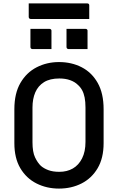

<svg xmlns="http://www.w3.org/2000/svg" viewBox="-20 -1083 690 1123"><path d="M325 -720Q399 -720 458 -689.5Q517 -659 551.5 -598Q586 -537 586 -444V-246Q586 -158 551 -99Q516 -40 457 -10Q398 20 325 20Q253 20 193.5 -10Q134 -40 99 -99Q64 -158 64 -246V-444Q64 -537 99.5 -598Q135 -659 194.5 -689.5Q254 -720 325 -720ZM170 -251Q170 -194 185 -162.5Q200 -131 219 -113Q236 -98 262.5 -88Q289 -78 327 -78Q372 -78 406 -97.5Q440 -117 460 -156.5Q480 -196 480 -253V-454Q480 -488 475 -513Q470 -538 460 -556Q450 -574 435 -587Q418 -604 390.5 -614Q363 -624 327 -624Q272 -624 237.5 -602.5Q203 -581 186.5 -543Q170 -505 170 -454ZM158 -914Q186 -914 214 -914Q242 -914 270 -914Q274 -914 276 -912.5Q278 -911 279.5 -909Q281 -907 281 -903V-796Q253 -796 225 -796Q197 -796 169 -796Q166 -796 163.5 -797.5Q161 -799 159.5 -801.5Q158 -804 158 -807ZM369 -914Q397 -914 425 -914Q453 -914 481 -914Q485 -914 487 -912.5Q489 -911 490.5 -909Q492 -907 492 -903V-796Q464 -796 436 -796Q408 -796 380 -796Q377 -796 374.5 -797.5Q372 -799 370.5 -801.5Q369 -804 369 -807ZM148 -1063H491Q496 -1063 499 -1060Q502 -1057 502 -1052Q502 -1032 502 -1012.5Q502 -993 502 -972H159Q156 -972 153.5 -973.5Q151 -975 149.5 -977.5Q148 -980 148 -983Q148 -1004 148 -1023.5Q148 -1043 148 -1063Z"/></svg>

Font: Recursive Medium
Style: Regular
Weight: 500
Version: Version 1.085